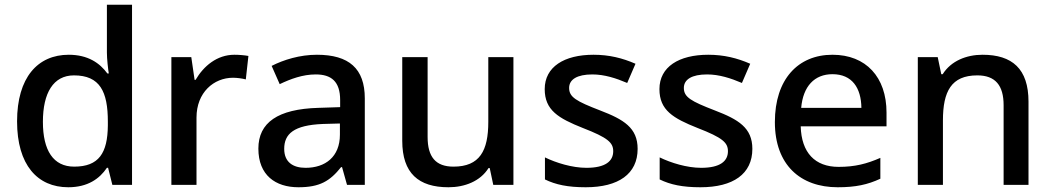

<svg xmlns="http://www.w3.org/2000/svg" viewBox="-20 -780 4439 810"><path d="M268 10C350 10 400 -26 431 -72H436L454 0H537V-760H431V-558C431 -531 436 -488 439 -470H433C401 -514 351 -549 270 -549C139 -549 52 -453 52 -268C52 -84 138 10 268 10ZM293 -77C205 -77 161 -145 161 -266C161 -388 205 -462 292 -462C402 -462 435 -393 435 -267V-251C434 -134 397 -77 293 -77Z M969 -549C895 -549 839 -501 805 -443H801L787 -539H703V0H809V-284C809 -390 882 -452 963 -452C980 -452 1002 -449 1017 -445L1028 -544C1012 -547 988 -549 969 -549Z M1317 -549C1245 -549 1177 -528 1126 -502L1160 -425C1206 -447 1257 -466 1312 -466C1377 -466 1415 -437 1415 -358V-328L1323 -325C1152 -320 1070 -263 1070 -153C1070 -41 1142 10 1239 10C1329 10 1372 -16 1419 -75H1423L1444 0H1519V-365C1519 -491 1452 -549 1317 -549ZM1342 -257 1414 -259V-212C1414 -118 1352 -72 1269 -72C1216 -72 1179 -96 1179 -152C1179 -215 1219 -252 1342 -257Z M2146 -539H2040V-266C2040 -144 2004 -77 1893 -77C1818 -77 1784 -118 1784 -202V-539H1677V-186C1677 -49 1746 10 1872 10C1940 10 2006 -15 2041 -71H2046L2061 0H2146Z M2670 -152C2670 -241 2611 -276 2512 -314C2411 -353 2381 -370 2381 -409C2381 -445 2415 -466 2479 -466C2530 -466 2579 -450 2626 -430L2661 -511C2606 -535 2550 -549 2484 -549C2360 -549 2278 -498 2278 -404C2278 -315 2336 -281 2439 -240C2545 -199 2567 -178 2567 -142C2567 -100 2534 -72 2454 -72C2394 -72 2326 -93 2279 -116V-23C2324 -1 2375 10 2451 10C2589 10 2670 -46 2670 -152Z M3154 -152C3154 -241 3095 -276 2996 -314C2895 -353 2865 -370 2865 -409C2865 -445 2899 -466 2963 -466C3014 -466 3063 -450 3110 -430L3145 -511C3090 -535 3034 -549 2968 -549C2844 -549 2762 -498 2762 -404C2762 -315 2820 -281 2923 -240C3029 -199 3051 -178 3051 -142C3051 -100 3018 -72 2938 -72C2878 -72 2810 -93 2763 -116V-23C2808 -1 2859 10 2935 10C3073 10 3154 -46 3154 -152Z M3492 -549C3347 -549 3249 -446 3249 -265C3249 -84 3357 10 3514 10C3590 10 3640 -1 3694 -26V-114C3637 -89 3587 -76 3518 -76C3418 -76 3361 -136 3358 -247H3720V-305C3720 -455 3633 -549 3492 -549ZM3492 -467C3575 -467 3613 -409 3614 -325H3360C3368 -416 3416 -467 3492 -467Z M4125 -549C4057 -549 3992 -523 3957 -467H3951L3936 -539H3852V0H3958V-272C3958 -394 3993 -462 4103 -462C4179 -462 4214 -420 4214 -336V0H4319V-351C4319 -490 4250 -549 4125 -549Z"/></svg>

Font: Noto Sans Gujarati Medium
Style: Regular
Weight: 500
Designer: Jelle Bosma - Monotype Design Team, Universal Thirst
Foundry: Monotype Imaging Inc.
Version: Version 2.106